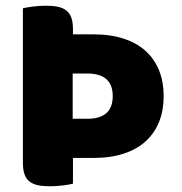

<svg xmlns="http://www.w3.org/2000/svg" viewBox="-20 -643 637 671"><path d="M234 -386V-228H287Q329 -228 351.5 -247.5Q374 -267 374 -307Q374 -347 351.5 -366.5Q329 -386 287 -386ZM235 -523H306Q367 -523 413.5 -507.5Q460 -492 490.5 -463.5Q521 -435 536.5 -395.5Q552 -356 552 -307Q552 -258 536.5 -218.5Q521 -179 490.5 -150.5Q460 -122 413.5 -106.5Q367 -91 306 -91H235V-1Q224 2 200.5 5Q177 8 154 8Q131 8 113.5 4.5Q96 1 84 -8Q72 -17 66 -33Q60 -49 60 -75V-614Q71 -617 94.5 -620Q118 -623 141 -623Q164 -623 181.5 -619.5Q199 -616 211 -607Q223 -598 229 -582Q235 -566 235 -540Z"/></svg>

Font: Baloo Thambi
Style: Regular
Weight: 400
Designer: Aadarsh Rajan and Ek Type
Foundry: Ek Type
Version: Version 1.443;PS 1.000;hotconv 16.6.51;makeotf.lib2.5.65220;